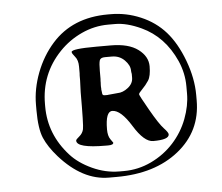

<svg xmlns="http://www.w3.org/2000/svg" viewBox="-44 -699 746 645"><g transform="rotate(-5 329.0 -377.0)"><path d="M363.8 -616.2H340.3Q293.5 -616.2 250.2 -596.2Q207 -576.2 174.8 -542.5Q105.5 -470.2 105.5 -368.7V-360.4Q105.5 -266.1 171.9 -192.9Q198.7 -163.1 243.7 -142.3Q288.6 -121.6 335 -121.6H350.6Q398.9 -121.6 442.9 -142.6Q486.8 -163.6 518.8 -198.7Q550.8 -233.9 567.4 -277.8Q584 -321.8 584 -362.3V-386.7Q584 -431.6 565.4 -473.6Q527.3 -558.6 451.2 -593.8Q402.8 -616.2 363.8 -616.2ZM298.8 -397.5Q298.8 -397.5 299.8 -389.2Q299.8 -380.9 307.6 -380.9H317.9L319.8 -381.3L346.7 -383.8Q349.1 -384.3 351.6 -384.3Q369.6 -384.3 387.2 -398.2Q404.8 -412.1 404.8 -431.6V-444.3Q403.3 -451.7 403.3 -455.6Q403.3 -473.6 386 -491Q368.7 -508.3 343.3 -508.3H320.3Q304.7 -508.3 301.8 -499Q298.8 -489.3 298.8 -463.9V-436.5L298.3 -430.2Q298.3 -427.2 298.3 -424.3L297.9 -416.5V-408.7L298.3 -406.7V-399.4ZM75.2 -350.1V-369.1Q75.2 -422.4 95.9 -476.8Q116.7 -531.2 153.3 -572.3Q222.7 -650.4 342.3 -650.4H351.6Q403.8 -650.4 452.6 -629.6Q501.5 -608.9 535.2 -570.8Q568.8 -532.7 591.6 -471.9Q614.3 -411.1 614.3 -355V-336.9Q614.3 -232.9 533.9 -168.5Q453.6 -104 323.7 -104H298.3Q209.5 -104 132.3 -190.9Q102.1 -225.1 88.6 -256.6Q75.2 -288.1 75.2 -350.1ZM294.4 -545.9H342.8Q402.8 -545.9 434.8 -522Q466.8 -498 466.8 -464.8Q466.8 -431.6 457 -416.7Q447.3 -401.9 435.3 -389.9Q423.3 -377.9 423.3 -374Q423.3 -370.1 452.1 -319.6Q481 -269 495.8 -253.4Q510.7 -237.8 510.7 -231.4Q510.7 -213.4 457 -213.4Q426.8 -213.4 392.1 -269.8Q357.4 -326.2 328.6 -326.2Q305.7 -326.2 305.7 -265.6Q305.7 -243.7 314.2 -231.9Q322.8 -220.2 322.8 -219.7Q322.8 -211.9 304.7 -211.9H297.4Q199.2 -211.9 199.2 -237.3Q199.2 -241.2 210.9 -250.5Q222.2 -259.8 225.3 -273.4Q228.5 -287.1 228.5 -397.9L230 -438.5Q230 -446.3 230 -454.1L230.5 -461.9V-484.4Q230.5 -506.3 220.2 -518.3Q210 -530.3 210 -535.2Q210 -545.9 294.4 -545.9Z"/></g></svg>

Font: Averia Serif
Style: Regular
Weight: 500
Version: Version 1.0